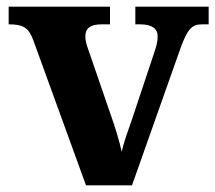

<svg xmlns="http://www.w3.org/2000/svg" viewBox="-20 -556 646 576"><path d="M80 -435 238 0H376L521 -410C542 -468 555 -483 586 -483H606V-536H386V-483H401C437 -483 453 -469 453 -447C453 -431 449 -417 443 -399L376 -198C365 -167 351 -128 345 -101C338 -134 325 -176 310 -218L245 -407C240 -421 236 -433 236 -447C236 -471 251 -483 285 -483H310V-536H6V-483C50 -483 66 -473 80 -435Z"/></svg>

Font: Noto Serif Georgian Bold
Style: Regular
Weight: 700
Designer: Monotype Design Team, Akaki Razmadze
Foundry: Google LLC
Version: Version 2.003